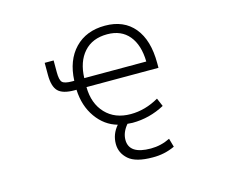

<svg xmlns="http://www.w3.org/2000/svg" viewBox="-105 -674 1210 1034"><g transform="rotate(-15 500.0 -157.0)"><path d="M323.2 -289.1Q328.1 -402.3 391.1 -467.8Q454.1 -533.2 559.1 -533.2Q664.1 -533.2 721.7 -463.4Q779.3 -393.6 779.3 -265.6V-239.3H377.9Q378.9 -147.5 431.2 -92.3Q483.4 -37.1 571.3 -37.1Q652.3 -37.1 728.5 -81.1L748 -35.2Q663.1 10.7 568.4 10.7Q557.6 10.7 540 8.8Q506.8 47.9 506.8 89.8Q506.8 169.9 627.9 169.9Q684.6 169.9 735.4 144.5L749 192.4Q690.4 219.7 625 218.8Q531.2 218.8 491.2 183.6Q451.2 148.4 451.2 97.7Q451.2 43 488.3 0Q418 -19.5 372.1 -84Q326.2 -148.4 322.3 -239.3H311.5Q246.1 -239.3 220.2 -265.6Q194.3 -292 194.3 -356.4V-423.8H244.1V-357.4Q244.1 -314.5 256.8 -301.8Q269.5 -289.1 311.5 -289.1ZM724.6 -289.1Q722.7 -381.8 679.7 -433.6Q636.7 -485.4 558.6 -485.4Q475.6 -485.4 428.7 -432.6Q381.8 -379.9 378.9 -289.1Z"/></g></svg>

Font: GenEi Gothic M Light
Style: Regular
Weight: 300
Designer: o_tamon (Modified); [Source Han Sans]
Ryoko NISHIZUKA  (kana & ideographs); Paul D. Hunt (Latin, Greek & Cyrillic); Wenl
Version: Version 1.1a;Original Version 1.004